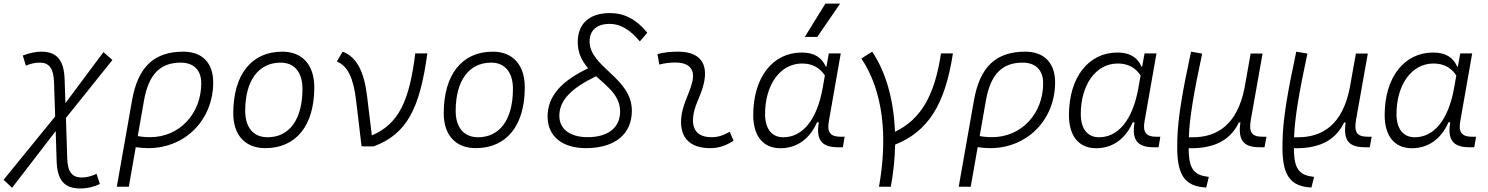

<svg xmlns="http://www.w3.org/2000/svg" viewBox="-60 -815 8283 1069"><path d="M7.3 230.5 250 -85 255.4 83.5C258.8 188.5 298.8 234.4 386.7 234.4C424.3 234.4 457 227.1 496.1 209.5L477.5 152.8C446.8 167 421.4 173.3 394.5 173.3C341.8 173.3 316.9 141.6 314.5 70.3L307.1 -158.2L565.9 -481L516.1 -524.9L304.2 -240.7L299.8 -373C296.4 -480.5 256.3 -527.3 169.4 -527.3C139.2 -527.3 108.4 -521 66.9 -505.9L84 -449.2C112.3 -461.4 135.7 -466.3 161.6 -466.3C213.9 -466.3 237.8 -433.6 240.7 -359.9L247.1 -166.5L-40 186Z M960.4 -527.3C797.4 -527.3 708 -442.4 675.3 -256.8L590.3 224.6H657.2L695.8 4.4C719.2 7.8 742.2 9.8 765.6 9.8C971.7 9.8 1127 -147.9 1127 -356.4C1127 -465.3 1065.9 -527.3 960.4 -527.3ZM707 -57.6 741.7 -254.9C767.1 -399.9 831.1 -466.3 945.8 -466.3C1018.6 -466.3 1060.5 -424.8 1060.5 -351.6C1060.5 -180.7 938 -51.3 776.4 -51.3C749.5 -51.3 724.6 -53.7 707 -57.6Z M1417 9.8C1588.4 9.8 1689.9 -115.7 1689.9 -328.6C1689.9 -453.6 1623.5 -527.3 1511.7 -527.3C1340.3 -527.3 1238.8 -399.9 1238.8 -184.1C1238.8 -62.5 1305.2 9.8 1417 9.8ZM1429.7 -50.8C1351.1 -50.8 1305.2 -105.5 1305.2 -197.3C1305.2 -366.2 1378.9 -466.3 1502.9 -466.3C1579.6 -466.3 1624 -412.1 1624 -320.3C1624 -150.9 1551.8 -50.8 1429.7 -50.8Z M1953.1 0 1962.4 -2 1960.9 0H2021C2203.6 -68.8 2276.9 -206.5 2319.3 -517.6H2252C2219.7 -253.4 2160.2 -125 2010.3 -61L1983.9 -278.8C1967.3 -417.5 1925.8 -498 1847.7 -527.3L1815.4 -472.7C1875.5 -447.8 1907.7 -381.8 1922.4 -257.8Z M2588.9 9.8C2760.3 9.8 2861.8 -115.7 2861.8 -328.6C2861.8 -453.6 2795.4 -527.3 2683.6 -527.3C2512.2 -527.3 2410.6 -399.9 2410.6 -184.1C2410.6 -62.5 2477.1 9.8 2588.9 9.8ZM2601.6 -50.8C2522.9 -50.8 2477.1 -105.5 2477.1 -197.3C2477.1 -366.2 2550.8 -466.3 2674.8 -466.3C2751.5 -466.3 2795.9 -412.1 2795.9 -320.3C2795.9 -150.9 2723.6 -50.8 2601.6 -50.8Z M3202.1 9.8C3362.8 9.8 3458 -67.4 3458 -198.7C3458 -382.8 3222.7 -440.4 3222.7 -584.5C3222.7 -646.5 3263.2 -682.1 3335 -682.1C3392.6 -682.1 3447.3 -650.9 3502.4 -584.5L3543.9 -632.8C3483.9 -707 3416.5 -742.2 3336.4 -742.2C3221.7 -742.2 3156.7 -683.6 3156.7 -580.6C3156.7 -518.6 3181.2 -473.6 3214.8 -435.1C3066.4 -363.8 2988.8 -280.8 2988.8 -165.5C2988.8 -57.1 3069.8 9.8 3202.1 9.8ZM3258.8 -390.6C3322.3 -332.5 3392.6 -282.7 3392.6 -194.3C3392.6 -104.5 3325.7 -51.3 3212.4 -51.3C3113.8 -51.3 3054.2 -96.2 3054.2 -170.4C3054.2 -257.3 3122.6 -324.7 3258.8 -390.6Z M4002.9 -81.1C3962.9 -59.6 3939 -51.3 3900.9 -51.3C3829.6 -51.3 3793.9 -87.4 3798.8 -157.7C3803.2 -225.6 3840.8 -275.4 3857.4 -345.2C3886.7 -463.9 3834.5 -527.3 3715.8 -527.3C3677.2 -527.3 3638.7 -524.4 3600.6 -513.7L3610.8 -455.6C3640.6 -463.4 3670.4 -466.8 3700.2 -466.8C3778.3 -466.8 3812.5 -428.2 3793.5 -355C3778.3 -293.9 3736.8 -226.1 3732.4 -153.3C3725.6 -46.4 3782.2 9.8 3895 9.8C3948.2 9.8 3987.3 -8.3 4024.4 -31.2Z M4541.5 -444.3H4537.6C4515.6 -494.1 4475.1 -522.5 4403.8 -522.5C4241.7 -522.5 4133.8 -383.3 4133.8 -174.3C4133.8 -57.1 4189 10.3 4285.6 10.3C4376.5 10.3 4449.2 -42 4488.8 -133.8H4499C4482.4 -36.6 4514.2 4.9 4605.5 4.9H4632.8L4642.6 -53.7H4619.6C4562.5 -53.7 4543.9 -80.1 4554.7 -139.6L4621.1 -517.6H4554.7ZM4405.8 -461.4C4466.8 -461.4 4506.3 -434.6 4532.7 -395L4520.5 -325.7C4488.3 -144.5 4406.7 -50.8 4301.3 -50.8C4237.3 -50.8 4199.7 -97.2 4199.7 -180.2C4199.7 -340.8 4282.2 -461.4 4405.8 -461.4ZM4420.9 -609.4H4490.2L4617.7 -794.9H4535.6Z M4834 224.6H4899.9C4914.6 145 4922.4 66.4 4923.8 -9.8C5108.9 -84 5202.1 -234.4 5245.6 -517.6H5179.2C5144 -284.7 5068.8 -151.4 4922.9 -81.1C4916.5 -257.3 4873 -413.6 4795.9 -527.3L4735.8 -489.3C4856 -310.1 4884.3 -58.6 4834 224.6Z M5647.9 -527.3C5484.9 -527.3 5395.5 -442.4 5362.8 -256.8L5277.8 224.6H5344.7L5383.3 4.4C5406.7 7.8 5429.7 9.8 5453.1 9.8C5659.2 9.8 5814.5 -147.9 5814.5 -356.4C5814.5 -465.3 5753.4 -527.3 5647.9 -527.3ZM5394.5 -57.6 5429.2 -254.9C5454.6 -399.9 5518.6 -466.3 5633.3 -466.3C5706.1 -466.3 5748 -424.8 5748 -351.6C5748 -180.7 5625.5 -51.3 5463.9 -51.3C5437 -51.3 5412.1 -53.7 5394.5 -57.6Z M6299.3 -444.3H6295.4C6273.4 -494.1 6232.9 -522.5 6161.6 -522.5C5999.5 -522.5 5891.6 -383.3 5891.6 -174.3C5891.6 -57.1 5946.8 10.3 6043.5 10.3C6134.3 10.3 6207 -42 6246.6 -133.8H6256.8C6240.2 -36.6 6272 4.9 6363.3 4.9H6390.6L6400.4 -53.7H6377.4C6320.3 -53.7 6301.8 -80.1 6312.5 -139.6L6378.9 -517.6H6312.5ZM6163.6 -461.4C6224.6 -461.4 6264.2 -434.6 6290.5 -395L6278.3 -325.7C6246.1 -144.5 6164.6 -50.8 6059.1 -50.8C5995.1 -50.8 5957.5 -97.2 5957.5 -180.2C5957.5 -340.8 6040 -461.4 6163.6 -461.4Z M6655.8 229 6670.4 169.9 6652.3 167C6572.3 154.8 6559.1 99.6 6558.1 10.3H6562C6714.4 12.7 6794.9 -44.4 6837.9 -133.3H6846.2C6831.5 -29.8 6865.7 4.9 6956.1 4.9H6980.5L6991.2 -53.7H6970.2C6908.7 -53.7 6892.1 -78.1 6904.3 -148.9L6969.7 -517.1H6903.3L6868.7 -323.2C6828.6 -123.5 6718.8 -48.8 6576.2 -50.8H6559.1C6562.5 -156.7 6586.9 -299.8 6633.3 -516.6L6571.3 -527.3C6523.4 -305.7 6498.5 -157.7 6495.1 -43.5C6489.3 123.5 6511.2 219.7 6647.9 228.5Z M7241.7 229 7256.3 169.9 7238.3 167C7158.2 154.8 7145 99.6 7144 10.3H7147.9C7300.3 12.7 7380.9 -44.4 7423.8 -133.3H7432.1C7417.5 -29.8 7451.7 4.9 7542 4.9H7566.4L7577.1 -53.7H7556.2C7494.6 -53.7 7478 -78.1 7490.2 -148.9L7555.7 -517.1H7489.3L7454.6 -323.2C7414.6 -123.5 7304.7 -48.8 7162.1 -50.8H7145C7148.4 -156.7 7172.9 -299.8 7219.2 -516.6L7157.2 -527.3C7109.4 -305.7 7084.5 -157.7 7081.1 -43.5C7075.2 123.5 7097.2 219.7 7233.9 228.5Z M8057.1 -444.3H8053.2C8031.2 -494.1 7990.7 -522.5 7919.4 -522.5C7757.3 -522.5 7649.4 -383.3 7649.4 -174.3C7649.4 -57.1 7704.6 10.3 7801.3 10.3C7892.1 10.3 7964.8 -42 8004.4 -133.8H8014.6C7998 -36.6 8029.8 4.9 8121.1 4.9H8148.4L8158.2 -53.7H8135.3C8078.1 -53.7 8059.6 -80.1 8070.3 -139.6L8136.7 -517.6H8070.3ZM7921.4 -461.4C7982.4 -461.4 8022 -434.6 8048.3 -395L8036.1 -325.7C8003.9 -144.5 7922.4 -50.8 7816.9 -50.8C7752.9 -50.8 7715.3 -97.2 7715.3 -180.2C7715.3 -340.8 7797.9 -461.4 7921.4 -461.4Z"/></svg>

Font: Cascadia Code NF Light
Style: Italic
Weight: 300
Italic angle: -10°
Monospace: yes
Designer: Aaron Bell
Foundry: Saja Typeworks
Version: Version 2404.023